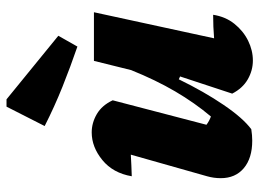

<svg xmlns="http://www.w3.org/2000/svg" viewBox="-126 -682 815 604"><g transform="rotate(-90 282.0 -379.5)"><path d="M290 -57 344 -221 335 -225Q296 -145 254.5 -84Q213 -23 178 3Q159 6 142 6Q87 6 55.5 -20.5Q24 -47 24 -93Q24 -115 30 -136L98 -376Q64 -374 30 -373Q40 -432 81 -465.5Q122 -499 168 -499Q198 -499 225.5 -483Q253 -467 269 -433L192 -138Q204 -129 218 -124Q261 -175 297 -236.5Q333 -298 364 -375L393 -492H546L464 -114Q500 -117 538 -117Q532 -78 509.5 -50Q487 -22 456.5 -7Q426 8 394 8Q363 8 335 -8Q307 -24 290 -57ZM438 -544Q374 -566 311.5 -591Q249 -616 188 -647L249 -767H272L472 -604Z"/></g></svg>

Font: Piazzolla ExtraBold
Style: Italic
Weight: 800
Italic angle: -11.3°
Designer: Juan Pablo del Peral
Foundry: Huerta Tipografica
Version: Version 1.330